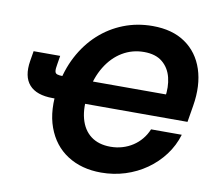

<svg xmlns="http://www.w3.org/2000/svg" viewBox="-81 -832 1049 938"><g transform="rotate(10 443.0 -363.5)"><path d="M477.5 10.7Q380.4 10.7 310.3 -34.4Q240.2 -79.6 209.5 -163.8Q178.7 -248 197.8 -364.7Q211.9 -449.7 248 -518.6Q284.2 -587.4 337.9 -636.5Q391.6 -685.5 459 -711.9Q526.4 -738.3 603 -738.3Q701.2 -738.3 765.4 -693.8Q829.6 -649.4 855.7 -570.6Q881.8 -491.7 864.7 -388.7L851.1 -306.6H288.1L306.6 -420.4H757.8L722.2 -402.8Q731.4 -458 720 -504.2Q708.5 -550.3 674.8 -578.1Q641.1 -606 583.5 -606Q524.9 -606 476.3 -576.9Q427.7 -547.9 394.5 -493.7Q361.3 -439.5 348.6 -363.8Q336.4 -288.1 350.8 -233.9Q365.2 -179.7 403.6 -150.6Q441.9 -121.6 501 -121.6Q531.7 -121.6 559.8 -129.9Q587.9 -138.2 611.3 -153.6Q634.8 -168.9 652.8 -190.7Q670.9 -212.4 682.1 -239.7H834.5Q817.9 -184.1 783.4 -138.2Q749 -92.3 701.4 -58.8Q653.8 -25.4 596.7 -7.3Q539.6 10.7 477.5 10.7ZM50.8 -516.1H182.6L175.8 -474.1Q171.4 -450.7 172.9 -439.2Q174.3 -427.7 184.3 -424.3Q194.3 -420.9 215.3 -420.9H252L232.9 -306.6H182.6Q101.6 -306.6 65.7 -347.2Q29.8 -387.7 42.5 -466.3Z"/></g></svg>

Font: Inter 24pt
Style: Bold Italic
Weight: 700
Italic angle: -9.3988°
Version: Version 4.001;git-66647c0bb